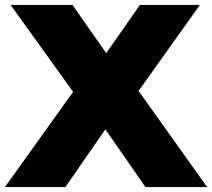

<svg xmlns="http://www.w3.org/2000/svg" viewBox="-52 -760 862 780"><path d="M511 -390.5 789.5 0H539L376 -234.5L213.5 0H-32L245 -387L-9 -740H242.5L379.5 -544L516.5 -740H760Z"/></svg>

Font: Encode Sans Semi Expanded Black
Style: Regular
Weight: 900
Width: 6
Designer: Multiple Designers
Foundry: Impallari Type
Version: Version 2.000